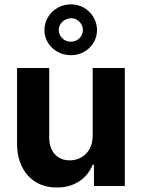

<svg xmlns="http://www.w3.org/2000/svg" viewBox="-20 -836 637 863"><path d="M396.5 -530.3H541V0H402.3V-95.7H396.5Q377.4 -48.3 335.7 -20.8Q293.9 6.8 235.4 6.8Q182.1 6.8 141.8 -17.1Q101.6 -41 79.1 -86.2Q56.6 -131.3 56.6 -192.4V-530.3H201.2V-217.8Q201.2 -170.9 226.3 -143.1Q251.5 -115.2 293.9 -115.2Q321.3 -115.2 344.7 -128.2Q368.2 -141.1 382.3 -166Q396.5 -190.9 396.5 -225.6ZM179.7 -701.2Q179.7 -731.9 195.6 -758.5Q211.4 -785.2 238.8 -800.8Q266.1 -816.4 298.8 -816.4Q331.1 -816.4 357.9 -800.8Q384.8 -785.2 400.4 -758.5Q416 -731.9 416 -701.2Q416 -669.9 400.4 -644Q384.8 -618.2 357.9 -603Q331.1 -587.9 298.8 -587.9Q266.1 -587.9 238.8 -603Q211.4 -618.2 195.6 -644Q179.7 -669.9 179.7 -701.2ZM352.5 -701.2Q352.5 -714.4 345.7 -726.6Q338.9 -738.8 326.9 -746.3Q314.9 -753.9 300.8 -753.9Q285.2 -753.9 272.2 -746.6Q259.3 -739.3 251.7 -727.1Q244.1 -714.8 244.1 -701.2Q244.1 -679.7 260 -664.1Q275.9 -648.4 298.8 -648.4Q321.3 -648.4 336.9 -664.1Q352.5 -679.7 352.5 -701.2Z"/></svg>

Font: Pretendard GOV
Style: Bold
Weight: 700
Designer: Base glyphs from Inter by Rasmus Andersson; Hangeul glyphs from Noto Sans CJK(Source Han Sans) by Jang Soo-young and Kan
Foundry: Kil Hyung-jin
Version: Version 1.309